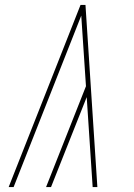

<svg xmlns="http://www.w3.org/2000/svg" viewBox="-20 -755 540 775"><path d="M373 0H354L330 -363L186 0H166L327 -407L308 -692L35 0H15L305 -735H325Z"/></svg>

Font: Iosevka Thin Oblique
Style: Regular
Weight: 100
Italic angle: -9°
Monospace: yes
Designer: Belleve Invis
Foundry: Belleve Invis
Version: Version 32.5.0; ttfautohint (v1.8.4)